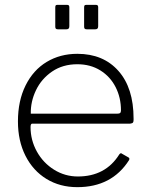

<svg xmlns="http://www.w3.org/2000/svg" viewBox="-20 -762 618 792"><path d="M132 -137C114.7 -168.3 106 -202 106 -238C106 -247.3 108.3 -252 113 -252H517C523 -252.7 526.8 -254.2 528.5 -256.5C530.2 -258.8 531 -262.3 531 -267V-273C531 -357 510.2 -422.5 468.5 -469.5C426.8 -516.5 370.3 -540 299 -540C251.7 -540 209.5 -528.8 172.5 -506.5C135.5 -484.2 106.5 -451.8 85.5 -409.5C64.5 -367.2 54 -317.7 54 -261C54 -207.7 64.3 -160.5 85 -119.5C105.7 -78.5 134.5 -46.7 171.5 -24C208.5 -1.3 251 10 299 10C393.7 10 464.7 -27 512 -101C514.7 -105.7 514.3 -109.3 511 -112L483 -128C479.7 -131.3 476 -130.3 472 -125C434 -64.3 377 -34 301 -34C265.7 -34 233 -43.3 203 -62C173 -80.7 149.3 -105.7 132 -137ZM462 -293H107C106.3 -326.3 113.5 -358.7 128.5 -390C143.5 -421.3 165.7 -447 195 -467C224.3 -487 259 -497 299 -497C335 -497 366.7 -488.5 394 -471.5C421.3 -454.5 442.3 -431.5 457 -402.5C471.7 -373.5 479 -341.7 479 -307C479 -301.7 477.8 -298 475.5 -296C473.2 -294 468.7 -293 462 -293ZM266 -654V-732C266 -736 265.2 -738.7 263.5 -740C261.8 -741.3 259.3 -742 256 -742H217C213.7 -742 211.3 -741.3 210 -740C208.7 -738.7 208 -735.7 208 -731V-652C208 -648 208.8 -645.2 210.5 -643.5C212.2 -641.8 215.3 -641 220 -641H253C257.7 -641 261 -642 263 -644C265 -646 266 -649.3 266 -654ZM385 -654V-732C385 -736 384.2 -738.7 382.5 -740C380.8 -741.3 378.3 -742 375 -742H337C333 -742 330.3 -741.3 329 -740C327.7 -738.7 327 -735.7 327 -731V-652C327 -648 327.8 -645.2 329.5 -643.5C331.2 -641.8 334.3 -641 339 -641H372C376.7 -641 380 -642 382 -644C384 -646 385 -649.3 385 -654Z"/></svg>

Font: Libre Franklin ExtraLight
Style: Regular
Weight: 275
Designer: Pablo Impallari, Rodrigo Fuenzalida
Foundry: Impallari Type
Version: Version 1.002; ttfautohint (v1.5)